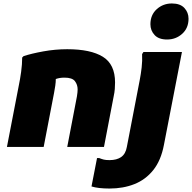

<svg xmlns="http://www.w3.org/2000/svg" viewBox="-20 -848 1108 1108"><path d="M20 0 88 -352Q96 -390 102 -433.5Q108 -477 108 -516L116 -524Q161 -539 230 -551.5Q299 -564 368 -564Q503 -564 573.5 -520.5Q644 -477 644 -372Q644 -354 642.5 -334.5Q641 -315 636 -292L580 0H368L424 -292Q426 -304 427 -314.5Q428 -325 428 -332Q428 -359 412.5 -379.5Q397 -400 352 -400Q338 -400 325.5 -398Q313 -396 302 -392Q302 -374 299 -353.5Q296 -333 292 -312L232 0ZM944 -620Q896 -620 872 -646Q848 -672 848 -708Q848 -762 884.5 -795Q921 -828 972 -828Q1020 -828 1044 -802Q1068 -776 1068 -740Q1068 -686 1031.5 -653Q995 -620 944 -620ZM508 228 540 64H552Q567 70 579 73Q591 76 612 76Q654 76 679.5 58Q705 40 712 0L786 -384Q793 -420 797.5 -458.5Q802 -497 800 -536L808 -548H1030L926 -12Q909 78 864.5 133.5Q820 189 755.5 214.5Q691 240 612 240Q547 240 508 228Z"/></svg>

Font: Kufam Black
Style: Italic
Weight: 900
Italic angle: -11°
Designer: Artur Schmal
Foundry: Original Type
Version: Version 1.301; ttfautohint (v1.8.3)